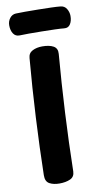

<svg xmlns="http://www.w3.org/2000/svg" viewBox="-107 -1030 587 1095"><g transform="rotate(-10 186.5 -482.5)"><path d="M100.9 -716.9Q102.7 -745.7 126.8 -758Q150.9 -770.3 183.4 -770.3Q224.2 -770.3 247.9 -757.2Q271.7 -744.1 269.1 -712Q255.4 -547.9 246.4 -375.5Q237.4 -203.1 234.2 -37.2Q233.4 -6.1 207.7 5.4Q181.9 17 145.4 17Q111.1 17 87.8 4.3Q64.4 -8.4 65.2 -45.2Q68.4 -204.7 77.4 -376.8Q86.4 -548.9 100.9 -716.9ZM68.1 -854.3Q44.4 -853.6 31.8 -872.4Q19.1 -891.2 19.1 -921.1Q19.1 -944.3 32.9 -962.2Q46.7 -980 68.1 -981Q86.1 -982 121.1 -981.9Q156 -981.8 196.4 -981.3Q236.8 -980.8 271.8 -979.7Q306.9 -978.6 324.9 -976.6Q348.8 -974.8 360.7 -955.3Q372.7 -935.9 372.7 -913.7Q372.7 -885 360.7 -866.2Q348.8 -847.3 324.9 -849.9Q306.9 -851.9 271.9 -853Q237 -854.1 196.5 -854.7Q156 -855.3 121.1 -855.3Q86.1 -855.3 68.1 -854.3Z"/></g></svg>

Font: Playpen Sans Arabic
Style: Regular
Weight: 400
Designer: Azza Alameddine, Laura Meseguer, Veronika Burian, José Scaglione
Foundry: TypeTogether
Version: Version 2.000